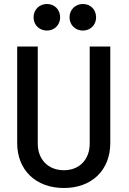

<svg xmlns="http://www.w3.org/2000/svg" viewBox="-20 -933 647 961"><path d="M300 8C440 8 532 -82 532 -217V-700H429V-214C429 -135 378 -81 300 -81C221 -81 169 -135 169 -214V-700H66V-217C66 -82 159 8 300 8ZM148 -846C148 -808 177 -780 215 -780C252 -780 281 -808 281 -846C281 -885 253 -913 215 -913C177 -913 148 -885 148 -846ZM328 -846C328 -808 357 -780 395 -780C432 -780 461 -808 461 -846C461 -885 433 -913 395 -913C357 -913 328 -885 328 -846Z"/></svg>

Font: Vanilla Cream DemiBold
Style: Regular
Weight: 600
Designer: Jeremy Tribby, Jinavaṁso
Foundry: Tribby Type
Version: Version 1.422;Glyphs 3.1.2 (3151)